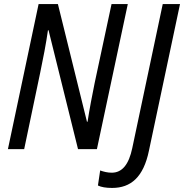

<svg xmlns="http://www.w3.org/2000/svg" viewBox="-20 -734 906 945"><path d="M19 0H99L178 -377C190 -433 208 -526 216 -585H219L364 0H457L609 -714H529L446 -326C435 -272 420 -195 411 -135H408L265 -714H170ZM532 191C624 191 686 138 713 8L866 -714H781L631 -5C614 76 581 116 530 116C509 116 490 111 473 105L462 179C478 187 502 191 532 191Z"/></svg>

Font: Noto Sans Display SemiCondensed
Style: Italic
Weight: 400
Width: 4
Italic angle: -12°
Designer: Monotype Design Team
Foundry: Monotype Imaging Inc.
Version: Version 1.900